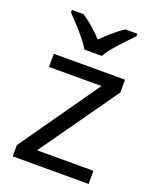

<svg xmlns="http://www.w3.org/2000/svg" viewBox="-142 -849 755 932"><g transform="rotate(20 235.0 -383.0)"><path d="M431 0H39V-58L327 -468H56V-536H424V-470L140 -68H431ZM189 -606Q176 -629 154 -655.5Q132 -682 108 -708Q84 -734 66 -753V-766H126Q152 -749 180 -725Q208 -701 233 -674Q260 -701 288 -725Q316 -749 342 -766H404V-753Q385 -734 360.5 -708Q336 -682 313.5 -655.5Q291 -629 279 -606Z"/></g></svg>

Font: Noto Sans Lao UI
Style: Regular
Weight: 400
Designer: Monotype Design Team
Foundry: Monotype Imaging Inc.
Version: Version 2.000